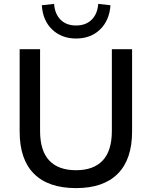

<svg xmlns="http://www.w3.org/2000/svg" viewBox="-20 -958 780 987"><path d="M371 9Q229 9 155 -64.5Q81 -138 81 -282V-705H186V-285Q186 -183 233 -133Q280 -83 371 -83Q461 -83 508 -133Q555 -183 555 -285V-705H659V-282Q659 -139 585.5 -65Q512 9 371 9ZM371 -760Q297 -760 248.5 -806Q200 -852 195 -931L258 -938Q262 -886 291.5 -856.5Q321 -827 371 -827Q421 -827 451 -856.5Q481 -886 485 -938L548 -931Q542 -852 494 -806Q446 -760 371 -760Z"/></svg>

Font: Nunito Sans 11pt SemiBold
Style: Regular
Weight: 600
Version: Version 3.101;gftools[0.9.27]